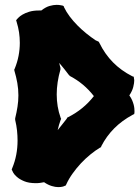

<svg xmlns="http://www.w3.org/2000/svg" viewBox="-20 -745 570 785"><path d="M529.8 -286.1 528.8 -278.8 522.9 -275.9Q478.5 -252 446.8 -220Q415 -188 394 -147L393.1 -143.1L390.1 -142.1Q370.6 -130.4 350.1 -113.8Q329.6 -97.2 311 -77.4Q292.5 -57.6 276.9 -35.6Q261.2 -13.7 251 8.8L249 13.2L244.1 15.1Q243.2 16.1 236.1 18.1Q229 20 217.8 20Q206.5 20 191.7 15.6Q176.8 11.2 160.2 0Q152.3 1.5 144.3 2.7Q136.2 3.9 127 3.9Q98.1 3.9 79.3 -3.9Q60.5 -11.7 49.6 -21.2Q38.6 -30.8 34.2 -38.8Q29.8 -46.9 29.8 -47.9L27.8 -51.8L29.8 -57.1Q41 -84 46.4 -112.3Q51.8 -140.6 51.8 -169.9Q51.8 -190.4 49.6 -211.4Q47.4 -232.4 42 -254.9V-261.2Q47.9 -285.2 51.5 -308.3Q55.2 -331.5 55.2 -355Q55.2 -380.9 50.8 -405.8Q46.4 -430.7 39.1 -455.1L38.1 -460L40 -463.9Q50.8 -490.2 55.9 -516.8Q61 -543.5 61 -569.8Q61 -591.3 57.9 -612.5Q54.7 -633.8 47.9 -655.8L45.9 -662.1L49.8 -667Q50.3 -667.5 55.7 -673.1Q61 -678.7 72 -685.3Q83 -691.9 99.6 -697Q116.2 -702.1 139.2 -702.1H148.9Q167 -716.3 182.9 -720.7Q198.7 -725.1 210.9 -725.1Q221.7 -725.1 228.3 -723.6Q234.9 -722.2 235.8 -722.2L240.2 -720.2L242.2 -714.8Q251 -696.3 265.1 -677.5Q279.3 -658.7 296.4 -641.4Q313.5 -624 332.8 -608.4Q352.1 -592.8 371.1 -580.1L379.9 -576.2L383.8 -574.2L386.2 -569.8Q408.7 -523.9 441.9 -490.2Q475.1 -456.5 521 -433.1L526.9 -431.2L527.8 -423.8Q527.8 -422.9 528.3 -421.4Q528.3 -420.4 528.6 -418.7Q528.8 -417 528.8 -415Q528.8 -405.8 524.9 -389.6Q521 -373.5 508.8 -355Q516.1 -344.7 520.3 -335Q524.4 -325.2 526.6 -316.7Q528.8 -308.1 529.3 -301.3Q529.8 -294.4 529.8 -291ZM230 -258.8 228 -254.9Q224.1 -244.6 221.2 -234.1Q218.3 -223.6 215.8 -212.9Q226.6 -227.1 237.1 -239.7Q247.6 -252.4 252.9 -259.8L254.9 -264.2L258.8 -266.1Q321.8 -297.9 363.8 -352.1Q343.3 -378.4 319.1 -398.7Q294.9 -418.9 266.1 -434.1L261.2 -439Q252 -451.2 242.2 -463.6Q232.4 -476.1 222.2 -487.8Q223.1 -482.4 224.4 -477.8Q225.6 -473.1 227.1 -467.8V-460.9Q211.9 -407.7 211.9 -358.9Q211.9 -334 215.8 -310.3Q219.7 -286.6 228 -263.2Z"/></svg>

Font: Hanalei Fill
Style: Regular
Weight: 400
Version: Version 1.000